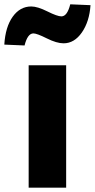

<svg xmlns="http://www.w3.org/2000/svg" viewBox="-53 -871 440 891"><path d="M61 -660 -33 -664Q-28 -746 6 -793.5Q40 -841 92 -841Q121 -841 167 -818Q213 -795 232 -795Q259 -795 273 -851L367 -847Q362 -771 327 -720.5Q292 -670 242 -670Q210 -670 164 -693Q118 -716 102 -716Q75 -716 61 -660ZM80 0V-568H254V0Z"/></svg>

Font: Martel Sans Heavy
Style: Regular
Weight: 900
Designer: Dan Reynolds and Mathieu Réguer
Foundry: Dan Reynolds and Mathieu Réguer
Version: Version 1.001;PS 001.001;hotconv 1.0.70;makeotf.lib2.5.58329